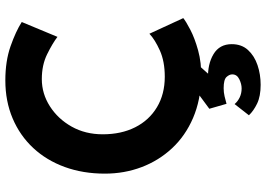

<svg xmlns="http://www.w3.org/2000/svg" viewBox="-162 -622 1020 737"><g transform="rotate(-90 348.5 -254.0)"><path d="M647 -61Q635 -51 602.5 -34Q570 -17 523 -4Q476 9 419 8Q332 6 263.5 -23.5Q195 -53 147.5 -104Q100 -155 75 -221Q50 -287 50 -362Q50 -446 75.5 -516Q101 -586 148.5 -637Q196 -688 262 -716Q328 -744 408 -744Q482 -744 539 -724Q596 -704 632 -681L575 -544Q550 -563 508.5 -583.5Q467 -604 413 -604Q357 -604 308.5 -573Q260 -542 230.5 -489.5Q201 -437 201 -370Q201 -299 228 -245.5Q255 -192 305 -162Q355 -132 422 -132Q481 -132 523 -151Q565 -170 587 -191ZM317 136Q327 148 342.5 155.5Q358 163 377 163Q394 163 412.5 154Q431 145 431 127Q431 116 421 105Q411 94 378 94Q362 94 347 97.5Q332 101 318 105L299 39L368 -12H475L398 74L372 39Q383 37 393.5 36Q404 35 414 34Q470 32 508.5 55Q547 78 547 125Q547 163 524.5 187.5Q502 212 466.5 224Q431 236 391 236Q347 236 319 222.5Q291 209 274 191Z"/></g></svg>

Font: Reem Kufi Fun
Style: Regular
Weight: 400
Designer: Khaled Hosny
Version: Version 1.005